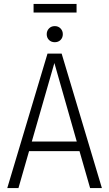

<svg xmlns="http://www.w3.org/2000/svg" viewBox="-20 -958 556 978"><path d="M385 -188H128L74 0H17L222 -685H294L499 0H439ZM371 -237 257 -637 142 -237ZM300 -784Q300 -766 288.5 -754.5Q277 -743 259 -743Q241 -743 229.5 -754.5Q218 -766 218 -784Q218 -801 229.5 -813Q241 -825 259 -825Q277 -825 288.5 -813Q300 -801 300 -784ZM151 -894V-938H370V-894Z"/></svg>

Font: Fira Sans Condensed Light
Style: Regular
Weight: 300
Width: 3
Designer: bBox Type GmbH & Carrois Corporate GbR & Edenspiekermann AG
Foundry: bBox Type GmbH & Carrois Corporate GbR & Edenspiekermann AG
Version: Version 4.301